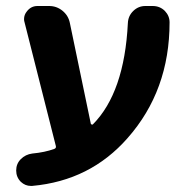

<svg xmlns="http://www.w3.org/2000/svg" viewBox="-20 -566 622 643"><path d="M284.2 -151.4Q285.2 -149.4 287.6 -148.9Q290 -148.4 291 -149.4Q396.5 -255.9 408.2 -488.3Q409.2 -512.7 426.3 -529.3Q443.4 -545.9 466.8 -545.9H491.2Q515.6 -545.9 532.2 -529.3Q547.9 -512.7 547.9 -491.2Q547.9 -262.7 407.2 -103.5Q282.2 39.1 87.9 56.6Q85 56.6 83 56.6Q64.5 56.6 49.8 43Q34.2 27.3 34.2 4.9Q34.2 -17.6 49.8 -33.2Q65.4 -48.8 87.9 -51.8Q129.9 -55.7 162.1 -67.4Q168.9 -70.3 167 -77.1L62.5 -490.2Q60.5 -496.1 60.5 -502Q60.5 -516.6 70.3 -528.3Q84 -545.9 105.5 -545.9H144.5Q169.9 -545.9 189.5 -529.8Q209 -513.7 213.9 -489.3Z"/></svg>

Font: Gen Jyuu Gothic P Bold
Style: Bold
Weight: 700
Designer: [Source Han Sans]
Ryoko NISHIZUKA  (kana & ideographs); Paul D. Hunt (Latin, Greek & Cyrillic); Wenlong ZHANG  (bopomofo
Version: Version 1.002.20150607